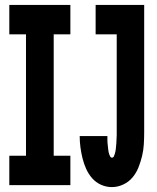

<svg xmlns="http://www.w3.org/2000/svg" viewBox="-20 -755 640 783"><path d="M18 0V-120H86V-615H18V-735H267V-615H199V-120H267V0ZM436 8Q413 8 392 -1.5Q371 -11 356 -28Q341 -45 331.5 -66Q322 -87 316.5 -109.5Q311 -132 308 -154.5Q305 -177 305 -200H418Q418 -195 418 -190.5Q418 -186 418 -181.5Q418 -177 418.5 -172Q419 -167 419.5 -162.5Q420 -158 420.5 -153.5Q421 -149 421.5 -144Q422 -139 423 -134.5Q424 -130 425.5 -125.5Q427 -121 429.5 -116.5Q432 -112 436 -112Q442 -112 444.5 -117.5Q447 -123 448.5 -128.5Q450 -134 451 -139Q452 -144 452.5 -149.5Q453 -155 453.5 -160.5Q454 -166 454.5 -171.5Q455 -177 455 -182.5Q455 -188 455.5 -193.5Q456 -199 456 -204.5Q456 -210 456 -215V-615H370V-735H568V-215Q568 -191 566.5 -166.5Q565 -142 559.5 -119Q554 -96 545 -73Q536 -50 520.5 -31.5Q505 -13 482.5 -2.5Q460 8 436 8Z"/></svg>

Font: Iosevka Slab Heavy Extended
Style: Regular
Weight: 900
Width: 7
Monospace: yes
Designer: Belleve Invis
Foundry: Belleve Invis
Version: Version 11.1.0; ttfautohint (v1.8.3)